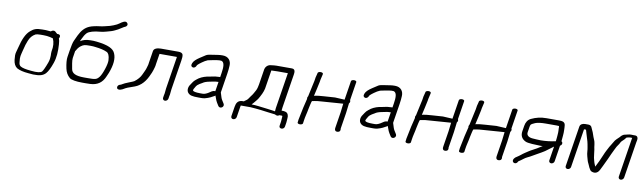

<svg xmlns="http://www.w3.org/2000/svg" viewBox="-43 -1268 6541 1949"><g transform="rotate(10 3227.5 -293.0)"><path d="M443.4 -263.8C438.6 -241.5 451 -202 430.9 -146.4C411.1 -91.5 394.3 -56.8 384.4 -44.8C371.8 -31.6 336.1 -25 270.5 -32.7L269.8 -32.8L269 -32.9C217.1 -37.3 179.8 -45.7 161.8 -57.3C150.3 -64.9 143.4 -77.9 142.3 -99.1L142.2 -99.5L142.2 -99.9C134.9 -157.4 142.1 -167 154.9 -221.5C165.8 -267.8 176.5 -302.3 187.1 -326.3C200.9 -361.2 221.3 -385.8 252.7 -403.2C261.3 -406.9 278.3 -410 304 -410H335.2C358.7 -410 381.4 -407.7 402.4 -403C413.5 -400 426.6 -397.3 433.6 -394.8C450.3 -357.6 454.1 -313.7 443.4 -263.8ZM191.6 -424.4C152.8 -392.4 124.5 -329.8 102.7 -238.7C98.8 -222.5 94.6 -206.7 90 -191.5C84.4 -173 84.5 -147.2 88.6 -112.5C92.9 -76.7 105.7 -49.6 128.7 -33.5L129.2 -33.1L129.7 -32.9C157.5 -17.6 194.5 -7.6 251 -3.1L299.1 1L299.5 1C369.2 3 401.7 -8.8 427.1 -35.1C448.4 -58.8 466.8 -96.9 485.7 -151.3C506.3 -210.5 509.5 -273.4 504.7 -345.9C502.5 -378.3 499.7 -389.4 493.7 -405.7C496.1 -408.6 499.7 -415.6 500.6 -421C501.7 -427.7 500.9 -435.2 495.7 -440.5C490.9 -445.4 483.9 -447 477.2 -447H468.7C466.4 -448.9 461.7 -452.9 455.8 -458.2L446.1 -467.3C434.8 -477 415 -475.1 400.5 -460.9C379.8 -463.4 361.9 -465 349.2 -465L312.7 -465C250.4 -465 225.3 -454 191.6 -424.4Z M685.4 -316C696.5 -337.5 710.1 -353.5 725.9 -364.8C753.2 -384.3 763.6 -387 821.4 -387C842.3 -387 859.7 -385.8 873.6 -383.6L874.2 -383.5L874.8 -383.4C924.9 -378.1 965.2 -368.6 993.6 -355.2L994.2 -354.8L994.9 -354.6C1012.6 -346.7 1025.8 -322.1 1028.1 -274.5C1029.2 -253.5 1023.1 -221.6 1009.1 -179.6C995.1 -137.6 981.1 -108.5 968.9 -93.3C943.1 -61.3 929.1 -59 849.4 -59H813.6C724.1 -59 687 -80.7 680 -123.2C675.7 -149.5 662.8 -206.8 667.1 -234.2L678.7 -307.2C685.3 -313.4 685 -316.1 685.4 -316ZM719.7 -438.1C732.8 -467.3 746.9 -489.5 761.3 -504.8C782.7 -526.4 836.2 -540.3 896.2 -544.8C931.4 -547.5 980.5 -564 1004.4 -570.2C1029.7 -577.6 1053.8 -591.6 1069.8 -599.3C1085.7 -607 1119.6 -632 1126.2 -634.2C1138.8 -637.8 1159 -648.8 1155.3 -668.4C1154.1 -675.1 1150 -680.3 1144.5 -684.6C1127.2 -698.2 1100.3 -681.6 1072.5 -661.1C1064.6 -655.3 1057.2 -650.7 1050.3 -647.3C1034.8 -639.7 1000.9 -624.7 982.7 -620.4C958.4 -614.8 909.8 -601 886 -599.2C857.9 -597 841.6 -592.2 817.9 -587.5C761.3 -574.7 726.5 -550.1 695.5 -503.2C684.4 -486.8 668.9 -455.4 647.4 -407C638.5 -387 630.9 -353 622.9 -302.5L612.4 -235.9C607.8 -207 611.4 -167.8 622.2 -116.7C629.9 -80.1 646.9 -50.3 673.2 -28C691.8 -12.2 741.4 -4 804.9 -4H840.7C854.8 -4 870.3 -4.3 887.1 -5C963.2 -8.2 1010.5 -44.9 1037.2 -109.1C1043.6 -124.4 1049.4 -137.7 1054.5 -148.9L1054.6 -149.3L1054.8 -149.6C1087.4 -235.3 1094.1 -303.2 1070.9 -354.6C1052.3 -398.8 997.8 -425.8 879.1 -439.2C854.7 -442 833.9 -443 811.8 -442C769.4 -441.8 737.8 -432.8 709.1 -414.1C711.5 -419.8 715.8 -429.5 719.7 -438.1Z M1695.1 3.5 1699.5 -24C1700.1 -27.9 1701.1 -32.5 1702.6 -37.9L1702.8 -38.8L1708.6 -94.5L1757 -399.7C1761.2 -426.4 1762.4 -445.5 1758.8 -458.8C1754.3 -477.5 1734.5 -483 1711.6 -483H1532.4C1494.5 -483 1460.6 -471.8 1456.3 -444.5L1436.3 -318.1L1436.2 -317.6C1435.5 -300 1428.5 -283.8 1422.9 -262.4C1417.3 -241.3 1401.5 -213.2 1392.6 -192.1C1379.6 -162.6 1356.8 -135.6 1323.7 -111C1319.6 -107.9 1297.9 -98.7 1269.1 -87.8C1240.5 -76.6 1220.7 -67.7 1208.3 -59.4C1198.9 -53.2 1192.1 -50.5 1188.5 -50.1L1187.4 -49.9L1186.3 -49.6C1171 -45 1160.2 -32.2 1161.8 -17.5C1163.9 2.2 1184.9 2.4 1197 -0.4C1211 -3.7 1224.7 -10.8 1232.4 -15.9C1241.3 -21.7 1253.6 -27.9 1269 -34.2C1324.2 -52.8 1361.1 -66.1 1378.2 -79.6C1385.7 -85.5 1392.8 -90.8 1399.6 -95.7L1400.2 -96.2L1400.8 -96.7C1426.2 -118.8 1447.1 -147.6 1464.2 -182.7C1481 -217.2 1491.2 -241 1495 -255.7C1500.6 -277.2 1508.2 -294.4 1509.7 -318.4L1527 -428H1702.9C1704 -428 1704.5 -428 1705.9 -427.9C1705.9 -427.8 1705.9 -426.3 1705.8 -424.1L1653.5 -93.5L1648 -40.2C1646.8 -35.8 1645.1 -28.3 1644.4 -23.9L1640.1 3.5C1637.7 18.5 1648.2 31 1663.2 31C1678.3 31 1692.7 18.5 1695.1 3.5Z M2117.5 -146.3 2117.1 -146.1 2103.9 -137.5 2103.4 -137.2C2071.6 -114.2 2046.7 -105.5 2029 -105.5H2003.8C1953.8 -105.5 1932.7 -112.4 1927.8 -119.2L1927.6 -119.5L1927.3 -119.8C1921.9 -126.2 1934.5 -145.8 1948.4 -169.1C1953.2 -177.2 1963.5 -186.3 1981 -197.6C1988.5 -201.5 1999.1 -207.4 2006.5 -212.2L2007.1 -212.6L2007.7 -213C2021.9 -223.7 2046.2 -233.1 2082.4 -239.4C2104.7 -243.2 2130 -250.5 2150 -250.5H2150.7L2166.2 -251.4L2150.7 -153.3C2140.1 -154.3 2127.4 -152.1 2117.5 -146.3ZM2160.8 -106.7C2178.1 -59.7 2174.3 -62.4 2206.8 -11C2215.3 3.3 2233.1 5 2246.1 -3.9C2259 -12.2 2264.2 -28.7 2255.7 -42.2C2245.6 -58.4 2243.4 -62.7 2234.1 -77.3C2225 -91.7 2220 -111.8 2213.8 -131.5L2208.8 -147.3C2208.1 -149.3 2208 -151.2 2208.3 -153.3L2239.3 -348.9C2245.8 -389.9 2245.8 -401.4 2248 -433.7C2251.1 -480.6 2224.1 -524 2161.8 -524C2121.3 -524 2112.1 -519.5 2063.4 -513.1C2029.9 -508.7 2006.4 -504.2 1994.2 -496.7C1975.7 -484.9 1956.1 -471.9 1937 -459.6C1901.4 -436.2 1877.8 -414.9 1869.3 -391.4C1865.4 -382 1862.5 -370.3 1868.4 -361.2C1871.6 -356.2 1876.8 -353.3 1882.2 -351.9C1900.7 -347 1915.3 -362.3 1920.7 -379.3C1925.4 -387 1949.1 -407.6 1992.1 -434.8C2004.6 -441 2013.2 -445.1 2020.8 -448.9C2031.3 -452.7 2121.1 -469 2136.3 -469C2147.7 -469 2156.3 -468.6 2157.6 -468.1L2158.3 -467.9C2192.1 -458.3 2190.7 -406.1 2181.3 -347.1L2174.4 -303.1C2174.4 -303.1 2171.7 -303 2170.7 -303L2154.6 -302.1C2135.6 -302 2112.2 -299 2090.8 -293.8L2070.5 -289.4C2031.2 -284.5 1991.5 -271.4 1960.5 -251.2C1955.5 -247.1 1947.4 -240.9 1936.5 -232.8C1923.9 -223.4 1913.3 -211.8 1904.9 -198.4C1897.5 -186.5 1892.1 -178.3 1889.3 -174.7C1869.3 -148.4 1865.5 -112.1 1882.5 -90.4C1901.9 -65.4 1930.3 -60.3 1995.2 -60.3H2022.5C2033.3 -60.3 2044.5 -61.4 2056.4 -63.6L2057.3 -63.7L2058.3 -64C2104.6 -76 2126.6 -90 2153.5 -105L2154.1 -105.5L2159.4 -110.4C2159.9 -109.1 2160.3 -107.9 2160.8 -106.7Z M2715.4 -516C2703.2 -516 2684.3 -514 2656.1 -510.3C2624.5 -506.1 2604.5 -480 2601.2 -459.5L2575.5 -297.2C2573.2 -282.5 2570.8 -271.7 2568.7 -265.6C2563.4 -250.2 2563.6 -245.4 2557.7 -235.2C2545.4 -213.5 2532.3 -185.9 2515.5 -166.8C2494.8 -138.7 2492.2 -128 2471.5 -115.2C2464.2 -110.6 2459.9 -107.7 2454.2 -102H2442.6C2392.5 -102 2377.2 -70.5 2371 -31.8L2355.3 67.5C2352.8 83.1 2363.4 95 2378.5 95C2393.5 95 2407.8 83.1 2410.3 67.5L2426.8 -36.5C2428.2 -45.5 2429.1 -50.7 2430.3 -54.8C2430.5 -54.9 2433.1 -55 2435.2 -55H2531.2C2551 -55 2615.1 -47.3 2637.6 -45.3C2665.1 -42.7 2692.2 -36.9 2723.3 -34.1L2788.4 -26.3C2793 -22.1 2803.5 -18 2811.5 -18C2818.5 -18 2823.8 -18.9 2832.7 -26H2861.1C2861.3 -26 2866.2 -22.6 2864.6 -12.5L2864.5 -12L2861.9 23.7C2861.6 29.8 2861.2 34.1 2860.7 37.5L2854.5 76.5C2853.3 83.7 2854.1 91.5 2859.2 97.1C2864 102.4 2870.9 104 2877.6 104C2884.8 104 2892.9 102.1 2899.5 96C2905.6 90.4 2908.4 83.2 2909.5 76.5L2915.7 37.5C2916.5 32.3 2917 26.3 2917.3 20.3L2919.4 -11.4C2920.9 -21.8 2919.8 -33.9 2915.9 -44.7C2905.8 -72 2883.6 -75.6 2847.1 -75.9L2851 -109.9L2906.1 -457.5C2909.9 -481.7 2912.8 -516 2876 -516ZM2785.5 -91.2 2782.6 -57C2770.9 -58.4 2753.6 -62.4 2736.8 -63.9C2715.9 -65.8 2701.2 -69.6 2671.5 -72.2C2635.1 -75.3 2586.4 -84.8 2536.6 -85C2542 -90 2550.3 -98.8 2555.9 -105.9C2579 -134.8 2589.8 -142.8 2607.7 -178.1L2624.3 -210.8C2633.9 -229.8 2638 -246.8 2643.5 -266.4L2643.6 -266.9L2674.1 -459C2683.4 -460.1 2705.8 -461 2736.2 -461H2844.1Z M3170.5 -530C3155.4 -530 3141.9 -523.2 3140.6 -515L3139.6 -509C3136.4 -488.6 3128.7 -476 3126.5 -451.6L3123.2 -430.6L3087.3 -265.3C3085.1 -262.3 3081.6 -256.3 3080.8 -251C3080.1 -246.7 3080 -244.1 3081.7 -238.6C3078.1 -219.4 3062.8 -162.6 3058.9 -144.3L3032.3 -14.7L3032.3 -14C3031.4 -4.4 3030.6 2.7 3029.9 7L3028.8 14C3027.5 22.5 3038.9 29 3053.9 29C3068.9 29 3082.5 22.5 3083.8 14L3084.9 7C3085.8 1.3 3086.8 -6.1 3088 -15.4C3092.9 -55.8 3106.3 -97.3 3113.6 -142.5C3115.1 -148.8 3130.4 -224.8 3134.4 -225C3141.8 -225.5 3151.2 -227.3 3164 -230.5C3174.9 -233.2 3198.3 -236 3238 -238.3C3278.5 -240.7 3328.2 -244.3 3387.2 -249.1C3407.6 -251.2 3430.6 -252.3 3451.5 -253.6L3440.8 -163.8L3415 -1C3412.6 14.3 3413.4 28 3426.3 35C3439 40 3454.7 36.8 3463.7 29.5C3475.1 17.3 3469.6 1.7 3470 -1L3496 -165.2L3508.3 -266.9C3516.9 -275.9 3521.2 -290.2 3513.6 -301.5L3543.9 -493C3545.2 -501.2 3533.9 -508 3518.8 -508C3503.8 -508 3490.2 -501.2 3488.9 -493L3457.8 -296.2C3429.4 -297.5 3410.9 -298.1 3358.7 -301.5C3294.7 -296.4 3187.5 -291.9 3159 -284.4C3153.2 -282.9 3150.3 -282.1 3144.9 -281C3153.1 -320.6 3172.4 -394.1 3178.3 -431L3181.7 -452.6L3194.4 -507.6L3195.6 -515C3196.9 -523.2 3185.5 -530 3170.5 -530Z M3893.5 -146.3 3893.1 -146.1 3879.9 -137.5 3879.4 -137.2C3847.6 -114.2 3822.7 -105.5 3805 -105.5H3779.8C3729.8 -105.5 3708.7 -112.4 3703.8 -119.2L3703.6 -119.5L3703.3 -119.8C3697.9 -126.2 3710.5 -145.8 3724.4 -169.1C3729.2 -177.2 3739.5 -186.3 3757 -197.6C3764.5 -201.5 3775.1 -207.4 3782.5 -212.2L3783.1 -212.6L3783.7 -213C3797.9 -223.7 3822.2 -233.1 3858.4 -239.4C3880.7 -243.2 3906 -250.5 3926 -250.5H3926.7L3942.2 -251.4L3926.7 -153.3C3916.1 -154.3 3903.4 -152.1 3893.5 -146.3ZM3936.8 -106.7C3954.1 -59.7 3950.3 -62.4 3982.8 -11C3991.3 3.3 4009.1 5 4022.1 -3.9C4035 -12.2 4040.2 -28.7 4031.7 -42.2C4021.6 -58.4 4019.4 -62.7 4010.1 -77.3C4001 -91.7 3996 -111.8 3989.8 -131.5L3984.8 -147.3C3984.1 -149.3 3984 -151.2 3984.3 -153.3L4015.3 -348.9C4021.8 -389.9 4021.8 -401.4 4024 -433.7C4027.1 -480.6 4000.1 -524 3937.8 -524C3897.3 -524 3888.1 -519.5 3839.4 -513.1C3805.9 -508.7 3782.4 -504.2 3770.2 -496.7C3751.7 -484.9 3732.1 -471.9 3713 -459.6C3677.4 -436.2 3653.8 -414.9 3645.3 -391.4C3641.4 -382 3638.5 -370.3 3644.4 -361.2C3647.6 -356.2 3652.8 -353.3 3658.2 -351.9C3676.7 -347 3691.3 -362.3 3696.7 -379.3C3701.4 -387 3725.1 -407.6 3768.1 -434.8C3780.6 -441 3789.2 -445.1 3796.8 -448.9C3807.3 -452.7 3897.1 -469 3912.3 -469C3923.7 -469 3932.3 -468.6 3933.6 -468.1L3934.3 -467.9C3968.1 -458.3 3966.7 -406.1 3957.3 -347.1L3950.4 -303.1C3950.4 -303.1 3947.7 -303 3946.7 -303L3930.6 -302.1C3911.6 -302 3888.2 -299 3866.8 -293.8L3846.5 -289.4C3807.2 -284.5 3767.5 -271.4 3736.5 -251.2C3731.5 -247.1 3723.4 -240.9 3712.5 -232.8C3699.9 -223.4 3689.3 -211.8 3680.9 -198.4C3673.5 -186.5 3668.1 -178.3 3665.3 -174.7C3645.3 -148.4 3641.5 -112.1 3658.5 -90.4C3677.9 -65.4 3706.3 -60.3 3771.2 -60.3H3798.5C3809.3 -60.3 3820.5 -61.4 3832.4 -63.6L3833.3 -63.7L3834.3 -64C3880.6 -76 3902.6 -90 3929.5 -105L3930.1 -105.5L3935.4 -110.4C3935.9 -109.1 3936.3 -107.9 3936.8 -106.7Z M4282.5 -530C4267.4 -530 4253.9 -523.2 4252.6 -515L4251.6 -509C4248.4 -488.6 4240.7 -476 4238.5 -451.6L4235.2 -430.6L4199.3 -265.3C4197.1 -262.3 4193.6 -256.3 4192.8 -251C4192.1 -246.7 4192 -244.1 4193.7 -238.6C4190.1 -219.4 4174.8 -162.6 4170.9 -144.3L4144.3 -14.7L4144.3 -14C4143.4 -4.4 4142.6 2.7 4141.9 7L4140.8 14C4139.5 22.5 4150.9 29 4165.9 29C4180.9 29 4194.5 22.5 4195.8 14L4196.9 7C4197.8 1.3 4198.8 -6.1 4200 -15.4C4204.9 -55.8 4218.3 -97.3 4225.6 -142.5C4227.1 -148.8 4242.4 -224.8 4246.4 -225C4253.8 -225.5 4263.2 -227.3 4276 -230.5C4286.9 -233.2 4310.3 -236 4350 -238.3C4390.5 -240.7 4440.2 -244.3 4499.2 -249.1C4519.6 -251.2 4542.6 -252.3 4563.5 -253.6L4552.8 -163.8L4527 -1C4524.6 14.3 4525.4 28 4538.3 35C4551 40 4566.7 36.8 4575.7 29.5C4587.1 17.3 4581.6 1.7 4582 -1L4608 -165.2L4620.3 -266.9C4628.9 -275.9 4633.2 -290.2 4625.6 -301.5L4655.9 -493C4657.2 -501.2 4645.9 -508 4630.8 -508C4615.8 -508 4602.2 -501.2 4600.9 -493L4569.8 -296.2C4541.4 -297.5 4522.9 -298.1 4470.7 -301.5C4406.7 -296.4 4299.5 -291.9 4271 -284.4C4265.2 -282.9 4262.3 -282.1 4256.9 -281C4265.1 -320.6 4284.4 -394.1 4290.3 -431L4293.7 -452.6L4306.4 -507.6L4307.6 -515C4308.9 -523.2 4297.5 -530 4282.5 -530Z M4833.5 -530C4818.4 -530 4804.9 -523.2 4803.6 -515L4802.6 -509C4799.4 -488.6 4791.7 -476 4789.5 -451.6L4786.2 -430.6L4750.3 -265.3C4748.1 -262.3 4744.6 -256.3 4743.8 -251C4743.1 -246.7 4743 -244.1 4744.7 -238.6C4741.1 -219.4 4725.8 -162.6 4721.9 -144.3L4695.3 -14.7L4695.3 -14C4694.4 -4.4 4693.6 2.7 4692.9 7L4691.8 14C4690.5 22.5 4701.9 29 4716.9 29C4731.9 29 4745.5 22.5 4746.8 14L4747.9 7C4748.8 1.3 4749.8 -6.1 4751 -15.4C4755.9 -55.8 4769.3 -97.3 4776.6 -142.5C4778.1 -148.8 4793.4 -224.8 4797.4 -225C4804.8 -225.5 4814.2 -227.3 4827 -230.5C4837.9 -233.2 4861.3 -236 4901 -238.3C4941.5 -240.7 4991.2 -244.3 5050.2 -249.1C5070.6 -251.2 5093.6 -252.3 5114.5 -253.6L5103.8 -163.8L5078 -1C5075.6 14.3 5076.4 28 5089.3 35C5102 40 5117.7 36.8 5126.7 29.5C5138.1 17.3 5132.6 1.7 5133 -1L5159 -165.2L5171.3 -266.9C5179.9 -275.9 5184.2 -290.2 5176.6 -301.5L5206.9 -493C5208.2 -501.2 5196.9 -508 5181.8 -508C5166.8 -508 5153.2 -501.2 5151.9 -493L5120.8 -296.2C5092.4 -297.5 5073.9 -298.1 5021.7 -301.5C4957.7 -296.4 4850.5 -291.9 4822 -284.4C4816.2 -282.9 4813.3 -282.1 4807.9 -281C4816.1 -320.6 4835.4 -394.1 4841.3 -431L4844.7 -452.6L4857.4 -507.6L4858.6 -515C4859.9 -523.2 4848.5 -530 4833.5 -530Z M5666.4 -50.1 5692.7 -216.1C5707.9 -222.9 5714.4 -239.2 5709.7 -251.1C5707.8 -255.9 5705.8 -258.7 5699.3 -262.6C5701.8 -299.9 5708.6 -343 5706.3 -379.1C5705.2 -395.9 5706.5 -409 5703.4 -429.6C5698.4 -463.2 5671.9 -467 5633.7 -467H5508.9C5450.8 -467 5402.3 -455.1 5354 -432C5323.2 -417.5 5305.6 -388.7 5299.7 -351.5L5290.4 -293.1C5283.3 -248 5301.6 -214.3 5342.7 -195.7C5355.4 -190 5375.7 -186.7 5410.5 -184.2C5452.5 -181.8 5481.2 -180.5 5498.1 -180.5C5504.7 -180.5 5511 -180.8 5520.1 -181.4L5501.3 -170.2L5500.9 -169.9C5479 -155.2 5456 -141.7 5431.9 -129.5C5392.8 -109.8 5377.3 -95.9 5354.4 -82.2C5338.7 -72.9 5329.8 -63.6 5319.2 -56.1C5307.8 -47.9 5289.4 -33 5278.8 -27.3C5265 -21.1 5239.6 3.9 5249.3 25.2C5252.1 31.8 5258.1 36.2 5265.4 38.1C5281.9 42.4 5296.3 30.7 5302.7 14.4C5318.9 5.6 5338.2 -11 5348.7 -18.1C5362.3 -27.3 5370.1 -34.8 5386.4 -41.8C5416.4 -54.6 5455.9 -80.8 5482.5 -94.6C5513.6 -110.9 5530.2 -122.2 5552.9 -135.9L5616.3 -182.9C5621.3 -187 5625.4 -190.3 5629.5 -193.2C5630 -193.4 5631.5 -194 5634.4 -195.1L5611.4 -50.1C5609.2 -35.9 5619.8 -24 5634.8 -24C5649.8 -24 5664.2 -35.9 5666.4 -50.1ZM5405.5 -240.1C5363.5 -243.4 5340.6 -262.4 5345.5 -293.9L5354.6 -350.8C5356.6 -363.4 5360.2 -371.7 5363.6 -376C5365.6 -378.5 5378.9 -387.4 5403.6 -397.6C5426.4 -407 5464.6 -412 5511.3 -412H5625C5635.9 -412 5642.8 -411.6 5648.1 -410.6L5649.5 -398.4C5650.1 -392.8 5650 -388.4 5649.5 -385.4L5649.4 -384.6L5649.4 -383.7C5649.4 -378.8 5649.8 -373.2 5650.5 -367C5652.3 -353 5650 -339.6 5649.3 -318.7C5648.9 -303.2 5645.2 -274.1 5643 -253.2C5593.4 -241.6 5534.1 -235.5 5489 -235.5C5458.3 -235.5 5435.8 -238.7 5405.5 -240.1Z M5840.5 -22 5903.8 -422H5923.7C5923.9 -421.5 5925.2 -418.4 5926.1 -416C5929 -408.5 5932.3 -397.3 5935.7 -382.8C5941.6 -357.3 5960.2 -310.2 5964.7 -280.2C5969 -251.3 5974.3 -237.2 5975.8 -206.9C5977.4 -173 5989.3 -140.4 5996 -114.9C6000.8 -96.8 6012 -82.3 6016.4 -67.9C6019.6 -57.5 6026.7 -44.2 6037.8 -26.7C6043.7 -17.3 6053.4 -11.5 6069.7 -8.4C6099.1 -1.7 6122.1 -19.4 6134.9 -43.8C6135.6 -45.2 6136.3 -46.7 6137 -48.2C6138.7 -51.8 6145.7 -66 6157.4 -89.3C6169.8 -114 6184.1 -145.7 6195.7 -170C6204.2 -188 6235.2 -260 6243.5 -273.2L6244 -273.9L6244.3 -274.7C6254.9 -297.7 6264.3 -314 6271.1 -322.3C6288.6 -343.9 6289.7 -358.9 6301.1 -368.9C6316.8 -382.7 6332.8 -398.6 6343.1 -414.1C6344.5 -414.8 6352.8 -416.3 6362.2 -419.2C6371.9 -422.1 6384.6 -421.8 6400.3 -421.3C6399.2 -415.6 6398 -409.1 6397.1 -403.5L6334.9 -10.5C6332.5 4.5 6343 17 6358 17C6373 17 6387.5 4.5 6389.9 -10.5L6448.8 -382.4C6450 -390.3 6451.7 -399.2 6454 -409.1L6454.1 -409.5L6454.1 -409.8C6457.7 -432.2 6449.2 -451 6425.1 -451H6407.1C6401.5 -451 6394.6 -451.2 6386.7 -451.7C6366.2 -452.9 6341.2 -443.9 6325.2 -441.2C6295 -436.3 6281.6 -414.7 6273.8 -406.4C6259.9 -391.6 6232.4 -371.3 6220.7 -345.7C6212.6 -328.3 6195.5 -307.3 6187.4 -291C6171.1 -258.3 6159.9 -242.7 6141.2 -196.8C6119.6 -143.8 6106.4 -117.9 6081.6 -68.7C6079.5 -74.3 6076.5 -82.4 6072.2 -91.1C6065.5 -104.5 6057.7 -137.9 6053.5 -154.5C6050.5 -166.4 6045.6 -223.2 6042.5 -238.8L6038.1 -260.8C6036.8 -267.7 6035.8 -274.9 6035.4 -282.6L6035.4 -283L6031.6 -305.5C6027.6 -329.2 6020.4 -336.6 6011.9 -361.2C5997.1 -404.2 5996.6 -410 5974.8 -454.1C5969.5 -469.1 5956 -477 5939 -477H5907C5879.9 -477 5855.8 -465.7 5851.8 -440.4L5785.5 -22.1C5783.2 -7.8 5793.8 4 5808.9 4C5823.9 4 5838.2 -7.8 5840.5 -22ZM6134.3 -34C6134.3 -34 6048.8 142.1 6132.9 -31.3C6133.4 -32.1 6133.8 -33.1 6134.3 -34Z"/></g></svg>

Font: MewTooHand
Style: BdWideIta
Weight: 400
Designer: Mew Too, Robert Jablonski
Version: Version 0.77